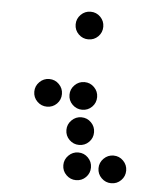

<svg xmlns="http://www.w3.org/2000/svg" viewBox="-49 -713 645 743"><g transform="rotate(5 273.5 -342.0)"><path d="M136.7 -288.1Q114.7 -288.1 98.9 -303.7Q83 -319.3 83 -341.8Q83 -363.8 98.9 -379.6Q114.7 -395.5 136.7 -395.5Q159.2 -395.5 174.8 -379.6Q190.4 -363.8 190.4 -341.8Q190.4 -319.3 174.8 -303.7Q159.2 -288.1 136.7 -288.1ZM273.4 -288.1Q251.5 -288.1 235.6 -303.7Q219.7 -319.3 219.7 -341.8Q219.7 -363.8 235.6 -379.6Q251.5 -395.5 273.4 -395.5Q295.9 -395.5 311.5 -379.6Q327.1 -363.8 327.1 -341.8Q327.1 -319.3 311.5 -303.7Q295.9 -288.1 273.4 -288.1ZM273.4 -151.4Q251.5 -151.4 235.6 -167Q219.7 -182.6 219.7 -205.1Q219.7 -227.1 235.6 -242.9Q251.5 -258.8 273.4 -258.8Q295.9 -258.8 311.5 -242.9Q327.1 -227.1 327.1 -205.1Q327.1 -182.6 311.5 -167Q295.9 -151.4 273.4 -151.4ZM273.4 -14.6Q251.5 -14.6 235.6 -30.3Q219.7 -45.9 219.7 -68.4Q219.7 -90.3 235.6 -106.2Q251.5 -122.1 273.4 -122.1Q295.9 -122.1 311.5 -106.2Q327.1 -90.3 327.1 -68.4Q327.1 -45.9 311.5 -30.3Q295.9 -14.6 273.4 -14.6ZM410.2 -14.6Q388.2 -14.6 372.3 -30.3Q356.4 -45.9 356.4 -68.4Q356.4 -90.3 372.3 -106.2Q388.2 -122.1 410.2 -122.1Q432.6 -122.1 448.2 -106.2Q463.9 -90.3 463.9 -68.4Q463.9 -45.9 448.2 -30.3Q432.6 -14.6 410.2 -14.6ZM327.1 -615.2Q327.1 -592.8 311.5 -577.1Q295.9 -561.5 273.4 -561.5Q251.5 -561.5 235.6 -577.1Q219.7 -592.8 219.7 -615.2Q219.7 -637.2 235.6 -653.1Q251.5 -668.9 273.4 -668.9Q295.9 -668.9 311.5 -653.1Q327.1 -637.2 327.1 -615.2Z"/></g></svg>

Font: DatDot
Style: Regular
Weight: 400
Designer: GGBot
Version: 1.00